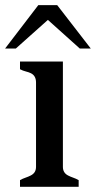

<svg xmlns="http://www.w3.org/2000/svg" viewBox="-30 -723 372 743"><path d="M213.4 -484.9V-77.1Q213.4 -54.2 233.4 -43.9Q242.7 -39.1 253.4 -35.4Q264.2 -31.7 274.4 -25.9V0H47.4V-25.9Q57.6 -31.7 68.6 -35.4Q79.6 -39.1 88.9 -43.9Q109.4 -54.2 109.4 -77.1V-403.8Q109.4 -429.7 89.8 -439.5Q81.1 -443.8 69.8 -446.5Q58.6 -449.2 47.4 -455.1V-484.9ZM191.4 -703.1 321.3 -535.2H278.8L155.3 -646L31.2 -535.2H-10.3L118.2 -703.1Z"/></svg>

Font: Stardos Stencil
Style: Regular
Weight: 400
Version: Version 1.000